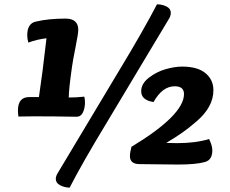

<svg xmlns="http://www.w3.org/2000/svg" viewBox="-20 -759 1066 888"><path d="M249 38 533 -436Q642 -616 706 -739Q730 -739 750 -729Q770 -719 770 -700Q770 -684 759 -668L475 -194Q361 -6 302 109Q277 108 257.5 97.5Q238 87 238 68Q238 55 249 38ZM298 -308Q334 -308 370 -312Q373 -300 373 -285Q373 -259 363.5 -239Q354 -219 334 -219Q328 -219 303 -219.5Q278 -220 234.5 -220.5Q191 -221 138 -221Q91 -221 65 -220Q63 -238 63 -248Q63 -310 115 -310H160Q176 -415 195 -582Q151 -577 111 -562Q106 -579 106 -596Q106 -650 145 -659Q204 -673 283 -673Q342 -673 342 -621Q342 -604 329 -539Q316 -474 313 -450Q298 -345 298 -308ZM690 -287Q633 -296 633 -337Q633 -372 668.5 -399.5Q704 -427 746 -439Q788 -451 822 -451Q894 -451 930.5 -420.5Q967 -390 967 -342Q967 -303 947.5 -267Q928 -231 889.5 -198Q851 -165 823 -145.5Q795 -126 749 -98Q766 -97 799 -97Q885 -97 947 -116Q962 -86 962 -63Q962 -20 929 -10Q888 2 803 2Q765 2 709 1Q653 0 626 0Q581 0 581 -37Q581 -54 588 -80Q831 -227 831 -324Q831 -360 788 -360Q731 -360 690 -287Z"/></svg>

Font: Overlock Black
Style: Italic
Weight: 900
Designer: Dario Muhafara
Foundry: Dario Manuel Muhafara
Version: Version 1.002